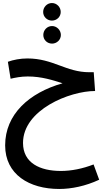

<svg xmlns="http://www.w3.org/2000/svg" viewBox="-20 -854 709 1268"><path d="M323 -718C355 -718 381 -743 381 -775C381 -807 355 -834 323 -834C291 -834 265 -807 265 -775C265 -743 291 -718 323 -718ZM324 -566C355 -566 382 -591 382 -623C382 -655 355 -682 324 -682C291 -682 266 -655 266 -623C266 -591 291 -566 324 -566ZM371 394C452 394 545 375 635 333L598 232C526 260 452 275 382 275C245 275 132 223 132 90C132 -129 440 -253 608 -253L599 -377H570C416 -377 331 -468 161 -468C114 -468 68 -459 32 -446L50 -334C80 -341 118 -349 163 -349C255 -349 331 -324 393 -304C172 -241 14 -99 14 106C14 298 173 394 371 394Z"/></svg>

Font: Noto Sans Arabic SemBd
Style: Regular
Weight: 600
Designer: Monotype Design Team, Nadine Chahine, Nizar Qandah and Khaled Hosny
Foundry: Monotype Imaging Inc.
Version: Version 2.012